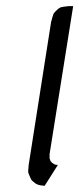

<svg xmlns="http://www.w3.org/2000/svg" viewBox="-20 -604 258 624"><path d="M71.8 -43V-50.8L73.2 -67.9L146 -532.2L150.9 -549.8L153.8 -559.1L159.2 -565.9L168.9 -575.2L176.8 -580.1L186 -582L202.1 -584H217.8L141.1 -103V-94.2V-89.8L144 -81.1L148.9 -75.2L157.2 -69.8L160.2 -68.8L168 -67.9L125 0L109.9 -2L103 -3.9L95.2 -7.8L84 -17.1L81.1 -21L75.2 -34.2Z"/></svg>

Font: Petahja
Style: Italic
Weight: 400
Designer: T. Christopher White
Version: Version 1.1